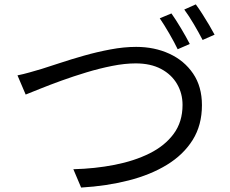

<svg xmlns="http://www.w3.org/2000/svg" viewBox="-20 -845 1040 869"><path d="M59.1 -503.9Q85.9 -509.3 113.3 -517.1Q140.6 -524.9 168.9 -533.2Q200.7 -543 250.5 -559.6Q300.3 -576.2 359.6 -593Q418.9 -609.9 480 -621.3Q541 -632.8 596.2 -632.8Q679.2 -632.8 746.6 -601.8Q814 -570.8 854 -512Q894 -453.1 894 -369.1Q894 -278.8 852.3 -211.9Q810.5 -145 736.1 -99.4Q661.6 -53.7 562 -28.3Q462.4 -2.9 347.2 3.9L312 -79.1Q409.7 -81.5 498.5 -98.9Q587.4 -116.2 656.7 -150.6Q726.1 -185.1 766.1 -239.3Q806.2 -293.5 806.2 -370.1Q806.2 -422.4 781.2 -465.1Q756.3 -507.8 709 -533Q661.6 -558.1 594.2 -558.1Q544.9 -558.1 487.3 -546.6Q429.7 -535.2 370.8 -517.3Q312 -499.5 258.1 -480Q204.1 -460.4 161.9 -443.4Q119.6 -426.3 96.2 -417ZM755.9 -784.2Q775.4 -756.8 799.3 -716.8Q823.2 -676.8 838.9 -646L784.2 -622.1Q769.5 -652.8 746.3 -692.9Q723.1 -732.9 703.1 -762.2ZM866.2 -825.2Q879.9 -806.6 896 -781.5Q912.1 -756.3 926.8 -731.4Q941.4 -706.5 951.2 -688L897 -664.1Q880.4 -696.3 857.7 -734.9Q835 -773.4 814 -801.8Z"/></svg>

Font: Source Han Sans CN
Style: Regular
Weight: 400
Designer: Ryoko NISHIZUKA  (kana, bopomofo & ideographs); Paul D. Hunt (Latin, Greek & Cyrillic); Sandoll Communications , Soo-you
Foundry: Adobe
Version: Version 2.004;hotconv 1.0.118;makeotfexe 2.5.65603